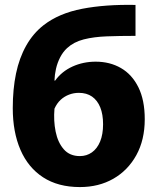

<svg xmlns="http://www.w3.org/2000/svg" viewBox="-20 -748 637 779"><path d="M304.2 11Q215.7 11 154.8 -28.6Q94 -68.2 62.9 -140.3Q31.8 -212.5 31.8 -309.3Q31.8 -386.5 45 -449.7Q58.2 -513 86.2 -562.7Q114.2 -612.5 156.8 -645.8Q219.2 -694.2 313.1 -712.3Q407 -730.5 529.8 -728V-602.5Q466.2 -602.5 413.3 -600.5Q360.5 -598.5 319.9 -588.2Q279.3 -577.8 252.3 -553Q235.3 -537.2 224 -515.2Q212.7 -493.2 207.2 -469Q201.7 -444.8 201 -421H203.7Q230.7 -458.3 274.2 -478.1Q317.8 -497.8 368.3 -497.8Q425.8 -497.8 470.7 -471.9Q515.7 -446 541.5 -393.9Q567.3 -341.8 567.3 -264.3Q567.3 -180.5 533.2 -118.6Q499 -56.7 439.9 -22.8Q380.8 11 304.2 11ZM304 -114.7Q331.5 -114.7 352.8 -129.7Q374.2 -144.8 386.2 -173.7Q398.2 -202.7 398.2 -244Q398.2 -283.8 386.8 -312.3Q375.3 -340.8 353.5 -356.1Q331.7 -371.3 299.8 -371.3Q279.3 -371.3 260.2 -364.1Q241 -356.8 226 -343Q211 -329.2 201 -307Q196.8 -258 205.7 -214.2Q214.5 -170.3 238.6 -142.5Q262.7 -114.7 304 -114.7Z"/></svg>

Font: Murecho Thin
Style: Regular
Weight: 100
Designer: Neil Summerour
Foundry: Positype
Version: Version 1.010